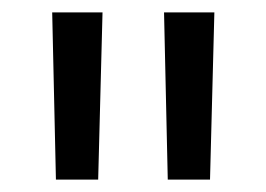

<svg xmlns="http://www.w3.org/2000/svg" viewBox="-20 -720 428 309"><path d="M138 -431 145 -700H64L70 -431ZM318 -431 325 -700H244L250 -431Z"/></svg>

Font: Montserrat-Alt1 Med
Style: Regular
Weight: 500
Designer: Differentunic
Foundry: Differentunic
Version: Version 7.222